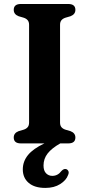

<svg xmlns="http://www.w3.org/2000/svg" viewBox="-20 -720 448 964"><path d="M281.5 -104.5Q281.5 -89.5 289 -81Q296.5 -72.5 310 -68.5L334 -61.5Q358.5 -52 358.5 -29.5Q358.5 0 322.5 0H282.5Q240 24 219.2 50.5Q198.5 77 198.5 111Q198.5 137 211.2 150Q224 163 242.5 163Q270.5 163 288.5 138.5Q300.5 126 311.5 129Q318.5 130.5 323 138.5Q327.5 146.5 321.5 159.5Q312.5 185 282.2 204.2Q252 223.5 207.5 223.5Q153.5 223.5 124 198.2Q94.5 173 94.5 130.5Q94.5 90.5 120.5 58.5Q146.5 26.5 203 0H85Q49 0 49 -29.5Q49 -52 73.5 -61.5L97.5 -68.5Q111 -72.5 118.5 -81Q126 -89.5 126 -104.5V-595.5Q126 -610.5 118.5 -619Q111 -627.5 97.5 -631.5L73.5 -638.5Q49 -648 49 -670.5Q49 -700 85 -700H322.5Q358.5 -700 358.5 -670.5Q358.5 -648 334 -638.5L310 -631.5Q296.5 -627.5 289 -619Q281.5 -610.5 281.5 -595.5Z"/></svg>

Font: Fraunces 9pt Soft SemiBold
Style: Regular
Weight: 600
Version: Version 1.000;[b76b70a41]